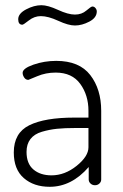

<svg xmlns="http://www.w3.org/2000/svg" viewBox="-20 -712 471 738"><path d="M33 -126Q33 -201 92.5 -230.5Q152 -260 266 -260H320V-286Q320 -346 288.5 -389.5Q257 -433 194 -433Q156 -433 123 -419Q90 -405 89 -405Q79 -405 73 -414Q67 -423 67 -432Q67 -449 108.5 -463.5Q150 -478 196 -478Q285 -478 327 -423.5Q369 -369 369 -286V-22Q369 -13 362 -6.5Q355 0 345 0Q335 0 328 -6.5Q321 -13 321 -22V-70Q255 6 171 6Q110 6 71.5 -27.5Q33 -61 33 -126ZM50 -638Q50 -660 80.5 -676Q111 -692 139 -692Q164 -692 203 -674Q242 -656 268 -656Q294 -656 312 -671.5Q330 -687 335 -687Q342 -687 347 -681Q352 -675 352 -668Q352 -644 323.5 -629Q295 -614 268 -614Q243 -614 204 -632Q165 -650 137 -650Q112 -650 91 -633.5Q70 -617 66 -617Q50 -617 50 -638ZM82 -128Q82 -83 108.5 -60.5Q135 -38 178 -38Q229 -38 274.5 -74.5Q320 -111 320 -146V-220H271Q228 -220 199 -217Q170 -214 141 -205.5Q112 -197 97 -177.5Q82 -158 82 -128Z"/></svg>

Font: Terminal Dosis
Style: Light
Weight: 300
Designer: EdgarTolentino, PabloImpallari, IginoMarini
Foundry: EdgarTolentino, PabloImpallari, IginoMarini
Version: Version 1.006